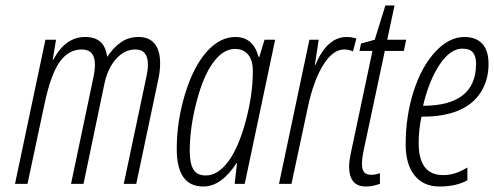

<svg xmlns="http://www.w3.org/2000/svg" viewBox="-20 -676 1816 706"><path d="M435.1 0 519 -397Q523.9 -419.9 523.9 -438Q523.9 -494.1 478 -494.1Q438 -494.1 406.7 -459.2Q375.5 -424.3 363.8 -367.2L287.1 0H241.2L323.2 -390.1Q329.1 -418.5 329.1 -438Q329.1 -494.1 280.8 -494.1Q231.4 -494.1 198.7 -447.3Q166 -400.4 143.1 -291L81.1 0H35.2L147 -529.8H186L173.8 -456.1H175.8Q220.2 -540 293 -540Q328.6 -540 348.9 -522.5Q369.1 -504.9 374 -466.8Q398.9 -503.4 426.3 -521.7Q453.6 -540 490.2 -540Q527.8 -540 548.3 -515.6Q568.8 -491.2 568.8 -442.9Q568.8 -415 562 -383.8L481 0Z M727.5 9.8Q629.9 9.8 629.9 -127.9Q629.9 -230 660.4 -330.1Q690.9 -430.2 739.5 -485.1Q788.1 -540 845.7 -540Q911.1 -540 930.7 -466.8H933.6L952.6 -529.8H991.7L879.9 0H842.8L851.6 -76.2H849.6Q793.9 9.8 727.5 9.8ZM736.8 -30.8Q780.8 -30.8 818.8 -81.5Q856.9 -132.3 883.3 -230Q909.7 -327.6 909.7 -414.1Q909.7 -454.6 892.3 -475.3Q875 -496.1 843.8 -496.1Q800.8 -496.1 764.2 -446.5Q727.5 -397 702.6 -301.3Q677.7 -205.6 677.7 -121.1Q677.7 -76.7 690.7 -53.7Q703.6 -30.8 736.8 -30.8Z M1254.9 -540Q1273.9 -540 1290.5 -534.2L1277.8 -486.8Q1263.2 -494.1 1245.6 -494.1Q1204.1 -494.1 1168.5 -437Q1132.8 -379.9 1111.8 -280.8L1051.8 0H1005.9L1117.7 -529.8H1151.9L1137.7 -437H1139.6Q1182.6 -540 1254.9 -540Z M1377 -39.1V0Q1349.6 9.8 1325.7 9.8Q1263.7 9.8 1263.7 -64Q1263.7 -82.5 1270 -112.8L1349.6 -488.8H1301.8L1307.6 -516.1L1357.9 -529.8L1397 -655.8H1430.7L1403.8 -529.8H1473.6L1464.8 -488.8H1395L1317.9 -126Q1311 -94.7 1311 -74.2Q1311 -52.2 1319.1 -42.7Q1327.1 -33.2 1344.7 -33.2Q1359.9 -33.2 1377 -39.1Z M1595.7 9.8Q1537.1 9.8 1504.4 -31Q1471.7 -71.8 1471.7 -145Q1471.7 -249.5 1501.2 -341.1Q1530.8 -432.6 1581.3 -486.3Q1631.8 -540 1687.5 -540Q1730 -540 1753.2 -515.4Q1776.4 -490.7 1776.4 -440.9Q1776.4 -380.9 1747.3 -335.9Q1718.3 -291 1664.3 -269Q1610.4 -247.1 1535.6 -247.1H1529.8Q1519.5 -198.7 1519.5 -149.9Q1519.5 -32.2 1609.4 -32.2Q1632.3 -32.2 1652.6 -38.6Q1672.9 -44.9 1698.7 -60.1V-13.2Q1657.7 9.8 1595.7 9.8ZM1679.7 -497.1Q1636.2 -497.1 1597.2 -439.5Q1558.1 -381.8 1535.6 -287.1Q1730.5 -287.1 1730.5 -441.9Q1730.5 -467.8 1719.5 -482.4Q1708.5 -497.1 1679.7 -497.1Z"/></svg>

Font: TypoPRO Open Sans Condensed
Style: Italic
Weight: 300
Width: 3
Italic angle: -12°
Foundry: Ascender Corporation
Version: Version 1.10